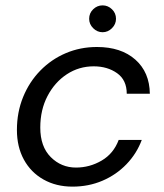

<svg xmlns="http://www.w3.org/2000/svg" viewBox="-20 -683 609 715"><path d="M250 12Q189 12 142 -14.5Q95 -41 69 -88.5Q43 -136 43 -199Q43 -265 66 -321.5Q89 -378 130 -420Q171 -462 225 -485Q279 -508 341 -508Q431 -508 484 -461Q537 -414 538 -334H452Q452 -385 416 -410.5Q380 -436 329 -436Q274 -436 229 -406.5Q184 -377 157 -325.5Q130 -274 130 -208Q130 -137 169 -98Q208 -59 263 -59Q314 -59 358.5 -85Q403 -111 422 -162H508Q489 -111 451 -71.5Q413 -32 361.5 -10Q310 12 250 12ZM362 -563Q342 -563 327 -578Q312 -593 312 -613Q312 -634 327 -648.5Q342 -663 362 -663Q382 -663 397 -648.5Q412 -634 412 -613Q412 -593 397 -578Q382 -563 362 -563Z"/></svg>

Font: DeepMind Sans
Style: Italic
Weight: 400
Italic angle: -10°
Designer: Jonny Pinhorn / Modifications: Colophon Foundry
Foundry: Colophon Foundry
Version: Version 1.002; ttfautohint (v1.8.2)